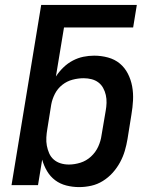

<svg xmlns="http://www.w3.org/2000/svg" viewBox="-20 -755 640 783"><path d="M303 8Q276 8 250.5 1.5Q225 -5 205 -20Q185 -35 172 -57Q159 -79 152 -104L135 0H27L148 -735H538L523 -643H241L208 -443Q221 -463 238.5 -480Q256 -497 277 -508Q298 -519 320 -523.5Q342 -528 364 -528Q393 -528 420.5 -520.5Q448 -513 468.5 -496Q489 -479 501.5 -454.5Q514 -430 519 -402.5Q524 -375 522.5 -346Q521 -317 516 -288L500 -188Q496 -164 489 -140Q482 -116 469.5 -93Q457 -70 439.5 -50.5Q422 -31 399.5 -17Q377 -3 352 2.5Q327 8 303 8ZM261 -84Q284 -84 308 -91.5Q332 -99 351 -116.5Q370 -134 380.5 -157Q391 -180 394 -203L411 -303Q414 -319 414.5 -335.5Q415 -352 411.5 -367.5Q408 -383 400.5 -396.5Q393 -410 381 -419Q369 -428 353.5 -432Q338 -436 321 -436Q299 -436 276 -430Q253 -424 234 -409Q215 -394 204 -372.5Q193 -351 189 -329L173 -229Q170 -212 169 -194.5Q168 -177 171 -161Q174 -145 180.5 -130Q187 -115 199 -104.5Q211 -94 227 -89Q243 -84 261 -84Z"/></svg>

Font: Iosevka Aile Semibold Oblique
Style: Regular
Weight: 600
Italic angle: -9°
Designer: Belleve Invis
Foundry: Belleve Invis
Version: Version 31.1.0; ttfautohint (v1.8.4)